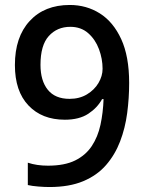

<svg xmlns="http://www.w3.org/2000/svg" viewBox="-20 -743 591 773"><path d="M179 10Q160 10 134.5 8Q109 6 92 2V-88Q128 -76 173 -76Q240 -76 282.5 -97Q325 -118 349.5 -155Q374 -192 384.5 -240.5Q395 -289 397 -344H391Q372 -309 335.5 -285Q299 -261 241 -261Q149 -261 94.5 -318.5Q40 -376 40 -481Q40 -594 99.5 -658.5Q159 -723 261 -723Q328 -723 382 -689Q436 -655 468 -585.5Q500 -516 500 -409Q500 -348 492 -287.5Q484 -227 463.5 -173.5Q443 -120 407 -78.5Q371 -37 315 -13.5Q259 10 179 10ZM260 -345Q300 -345 330 -363Q360 -381 376.5 -409Q393 -437 393 -466Q393 -506 378.5 -545Q364 -584 335 -609.5Q306 -635 263 -635Q210 -635 176.5 -598Q143 -561 143 -482Q143 -418 172.5 -381.5Q202 -345 260 -345Z"/></svg>

Font: Noto Sans Gurmukhi Medium
Style: Regular
Weight: 500
Designer: Jelle Bosma - Monotype Design Team
Foundry: Monotype Imaging Inc.
Version: Version 2.004; ttfautohint (v1.8.4.7-5d5b)